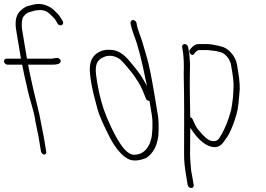

<svg xmlns="http://www.w3.org/2000/svg" viewBox="-56 -764 1327 959"><path d="M165.3 8C171.7 8 176.2 0.9 174.8 -7L162.7 -80L146.8 -161C142.9 -190.4 118.2 -282.3 112.6 -308.5C109.5 -323.3 90 -408.1 87.5 -423.5L84.6 -441H205.6C229.4 -441 242.9 -445.2 246 -453.5C249.2 -461.8 246.1 -468.3 236.7 -473C228.1 -477.3 209.4 -471 200.6 -471H78.6L54.9 -613C50 -642.8 54 -677.2 63.7 -684C72.4 -695 82.3 -701.7 93.4 -704.2C111.7 -708.3 116.8 -713 134.3 -713C159 -715.8 178.8 -709.1 193.6 -693C209 -679.8 219.3 -668.4 224.3 -659L231.3 -647C240.7 -628.1 267 -638.9 257.4 -658L250.4 -670C239.3 -690.6 227.6 -699 213.1 -714C181.3 -741.2 145.2 -750.1 108.7 -740.5C103.1 -738.8 94.9 -736.7 84 -734C66 -729.5 56.2 -718.5 45.8 -710C24.7 -690.3 17.4 -658 24.9 -613L48.6 -471H-23.4C-31.4 -471 -37.3 -463.9 -35.9 -456C-34.6 -448.1 -26.4 -441 -18.4 -441H54.6C55.8 -433.7 59.2 -417.3 64.7 -392L74.3 -349.5C78.1 -332.5 81.4 -318 84 -306C93.3 -264.4 114.6 -207 120.2 -161L136.7 -80L148.8 -7C150.2 0.9 158.4 8 165.3 8Z M608.4 -664C600.5 -664 594.6 -656.9 595.9 -649L597.4 -640C599.2 -629.3 604.4 -612.3 612.9 -589C632.8 -537.9 652.6 -461.6 672.5 -360C674.8 -348.7 676.7 -340 678.4 -334C675.6 -338.7 670.2 -348.2 662.2 -362.8C643.6 -396.7 618.6 -425.8 594.2 -455C562.9 -495 530 -515 495.2 -515C464.9 -517.5 439 -508.8 417.6 -489C387.4 -458.9 388.4 -417.7 400.1 -347.6C404.6 -320.6 415 -277.2 431.4 -217.1C439.2 -188.5 460.3 -140.5 494.8 -73C524.2 -19.3 554.6 15.4 586.2 31C607.9 41 635.5 39.7 669.1 27.1C681.3 22.5 694.2 10.9 707.6 -7.6C721.1 -26.1 730.2 -51.9 734.8 -85C737.6 -128.3 736.9 -163 732.5 -189L715.2 -293C700.7 -380.3 688.1 -441.7 677.6 -477C667 -512.3 659.6 -537.7 655.4 -553C648.3 -578.9 631.7 -614.1 627.4 -640L625.9 -649C624.6 -656.9 616.3 -664 608.4 -664ZM690.7 -260 702.5 -189C709.2 -148.9 704.1 -83.9 699.2 -71C691 -33.7 666.3 9 613 9C574.5 9 528.7 -54.7 475.7 -182C455.7 -230 440.2 -287.1 429.2 -353.2C420.1 -407.7 416.7 -444.9 440.9 -466C451.7 -475.4 457.6 -476.4 469.7 -482C493 -489 516.2 -485.2 539.5 -470.7C554.4 -461.5 603.6 -401.2 613.7 -386C625.7 -368.1 644.3 -342.3 654.6 -316.2C661.2 -299.4 666.1 -287.7 669.2 -281L672.9 -271C676.1 -263.7 682 -260 690.7 -260Z M853.7 -529 858.7 -499C859.7 -493 860.3 -486.2 860.6 -478.5C861.3 -459.1 863 -447.2 862.2 -427C860.5 -384.1 863.3 -354.5 863.2 -298.7C863 -238.1 864.8 -207.6 863.8 -156C863.1 -119.2 864.1 -40.6 863.5 -3.1C862.7 42.3 866.9 72.9 875.3 123L881.4 160C882.9 168.8 890.5 175 898.9 175C907.4 175 912.9 168.8 911.4 160L905.3 123C902.4 105.8 898.5 91.2 897.4 75.5C895 42.5 892.4 20.1 893.5 -20C894.6 -59.5 893.3 -92.4 894.5 -128C894.7 -126.7 895.3 -125 896.3 -123C936.4 -60.3 978.5 -29 1017.2 -29C1034.7 -29 1050.2 -38.7 1063.5 -58C1068.5 -66.7 1074.2 -74.3 1079.7 -81C1094.6 -106.5 1106.9 -134.6 1116.6 -165.5C1130.5 -209.2 1132.7 -212.2 1139.7 -297C1143.4 -323 1141.4 -359 1133.8 -405L1127.6 -442C1120.7 -483.2 1085.6 -523.1 1050.7 -531.5L1029.9 -536.5C1012.2 -540.7 992.6 -544 977 -544H936.3C923.3 -544 911.2 -537.7 900.2 -525L893.5 -517C880.7 -505 902.1 -481 911.9 -493L919.2 -502C926.4 -510 933.2 -514 939.6 -514H980.8C989.3 -514 1000.1 -511.1 1010.7 -510.5C1021.6 -509.9 1035.7 -505.5 1045.3 -503.5C1060.4 -500.4 1076.3 -485.2 1085.8 -471L1092.5 -457.5C1095 -452.5 1096.7 -447.3 1097.6 -442L1103.8 -405C1114.6 -340 1109.8 -318.2 1107.4 -275C1099.2 -210.9 1098.8 -214.5 1087.5 -178.4C1074.9 -138.1 1058.1 -103.7 1039.9 -75C1033.2 -64.3 1023.6 -59 1011.4 -59C1007.6 -59 1004.1 -59.3 1000.8 -60C983 -63.1 962.1 -82 933.7 -116.7C925.6 -126.4 916.8 -142.9 907.2 -166C904.7 -172.7 900.4 -176.7 894.2 -178C892.8 -219 890.9 -369 892.7 -414.2C893.4 -430.7 893.3 -443.2 892.6 -451.5C891.3 -466.2 891.2 -484.1 888.7 -499L883.7 -529C882.4 -536.9 874.1 -544 866.2 -544C858.3 -544 852.4 -536.9 853.7 -529Z"/></svg>

Font: MewTooHand
Style: CondLta
Weight: 400
Designer: Mew Too, Robert Jablonski
Version: Version 0.77